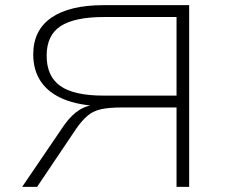

<svg xmlns="http://www.w3.org/2000/svg" viewBox="-20 -725 881 745"><path d="M66 0 230 -241Q258 -280 289 -299Q320 -318 360 -320L363 -321L371 -313Q286 -316 227.5 -340Q169 -364 139 -408Q109 -452 109 -514Q109 -608 179.5 -656.5Q250 -705 382 -705H714V0H665V-308H454Q404 -308 373.5 -301.5Q343 -295 321 -277Q299 -259 276 -226L124 0ZM382 -354H665V-659H385Q269 -659 215 -623.5Q161 -588 161 -509Q161 -429 214 -391.5Q267 -354 382 -354Z"/></svg>

Font: Nunito Sans 10pt Expanded ExtraLight
Style: Regular
Weight: 250
Width: 7
Designer: Vernon Adams
Foundry: Vernon Adams
Version: Version 3.101;gftools[0.9.27]